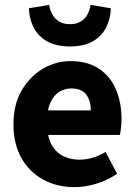

<svg xmlns="http://www.w3.org/2000/svg" viewBox="-20 -760 558 792"><path d="M287.4 12Q216.1 12 158.9 -18.8Q101.8 -49.6 68.6 -107.6Q35.5 -165.7 35.5 -248.2Q35.5 -328.8 69.4 -386.9Q103.2 -444.9 156.9 -476.5Q210.6 -508 270.2 -508Q341.2 -508 388.1 -476.6Q435.1 -445.2 458.1 -391.3Q481.2 -337.4 481.2 -270Q481.2 -250.6 479.1 -232.6Q477.1 -214.5 474.6 -203.3H149.5L148.4 -304.7H354.6Q354.6 -344.3 335.9 -369.7Q317.2 -395.2 273.4 -395.2Q249.3 -395.2 226.1 -382.2Q203 -369.1 188 -337Q173 -305 174.2 -248.2Q175.3 -191.9 194.7 -159.9Q214.2 -127.9 244.1 -114.6Q274 -101.3 307 -101.3Q335.6 -101.3 362.4 -109.4Q389.2 -117.6 415.4 -133L463.2 -43.4Q425.8 -17.1 378.7 -2.6Q331.6 12 287.4 12ZM268.2 -568.4Q211.6 -568.4 174.5 -589.4Q137.3 -610.4 119 -646.1Q100.7 -681.7 99.2 -725.9L182.8 -739.8Q186 -718.2 196.3 -700Q206.6 -681.8 224.3 -671Q242 -660.3 268.2 -660.3Q294.7 -660.3 312.7 -671Q330.7 -681.8 340.6 -700Q350.5 -718.2 353.6 -739.8L437.3 -725.9Q435.8 -681.7 417.5 -646.1Q399.2 -610.4 362.5 -589.4Q325.8 -568.4 268.2 -568.4Z"/></svg>

Font: SourceSans3VF
Style: Regular
Weight: 200
Designer: Paul D. Hunt
Foundry: Adobe
Version: Version 3.052;hotconv 1.1.0;makeotfexe 2.6.0